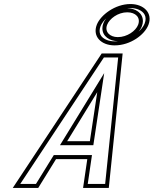

<svg xmlns="http://www.w3.org/2000/svg" viewBox="-20 -932 805 952"><path d="M43.2 0H169.4L257.8 -143H412.8L391.9 0H519.4L588.1 -667H484.3ZM313.1 -232 462.2 -475 425.6 -232ZM548.4 -707C626.4 -707 697.1 -759.2 716.1 -809C738.3 -867.2 693.3 -912 626.7 -912C550.9 -912 478.5 -857.7 459.8 -809C437.6 -750.8 481.8 -707 548.4 -707ZM564 -748C524.4 -748 497.9 -774.4 511.1 -809C522.6 -839 564.5 -871 611 -871C652.3 -871 678.6 -845 664.8 -809C653.5 -779.2 610.8 -748 564 -748ZM80.4 -20 495.1 -647H565.9L501.4 -20H415.1L436 -163H246.7L158.3 -20ZM277.3 -212H442.8L496.6 -569.4ZM548.4 -727C534 -727 521.2 -729.4 510.6 -733.4C479.5 -745.2 465.9 -768.9 478.5 -801.9C493.6 -841.2 559.3 -892 626.7 -892C641 -892 653.7 -889.6 664.4 -885.6C696 -873.5 709.9 -848.9 697.4 -816.1C682 -775.8 618.4 -727 548.4 -727ZM564 -728C618.7 -728 668.5 -762.6 683.5 -801.9C686.7 -810.1 688.4 -818.5 688.5 -826.7C689.1 -868.4 650.7 -891 611 -891C556.2 -891 507.4 -855.2 492.4 -816.1C489.4 -808.2 487.7 -800.1 487.7 -792.1C487.2 -751.2 525.1 -728 564 -728Z"/></svg>

Font: Din Kursivschrift
Style: BreitGhost
Weight: 400
Version: Version 1.089